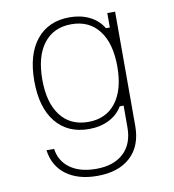

<svg xmlns="http://www.w3.org/2000/svg" viewBox="-88 -678 877 968"><g transform="rotate(-10 350.0 -194.0)"><path d="M564 -3Q564 99 503 155.5Q442 212 333 212Q235 212 174 167Q113 122 102 40H141Q150 104 200.5 140Q251 176 333 176Q423 176 473.5 129Q524 82 524 -3V-114H504Q480 -73 435 -50.5Q390 -28 333 -28Q224 -28 163 -103Q102 -178 102 -314Q102 -450 163 -525Q224 -600 333 -600Q390 -600 435 -577.5Q480 -555 504 -514H524V-588H564ZM143 -314Q143 -195 193.5 -129.5Q244 -64 335 -64Q426 -64 476.5 -129.5Q527 -195 527 -314Q527 -433 476.5 -498.5Q426 -564 335 -564Q244 -564 193.5 -498.5Q143 -433 143 -314Z"/></g></svg>

Font: Martian Mono Thin
Style: Regular
Weight: 100
Monospace: yes
Designer: Roman Shamin
Foundry: Evil Martians
Version: Version 1.000; ttfautohint (v1.8.4.7-5d5b)